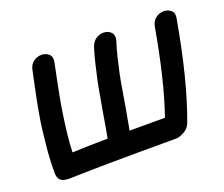

<svg xmlns="http://www.w3.org/2000/svg" viewBox="-95 -677 959 821"><g transform="rotate(-20 385.0 -266.5)"><path d="M92 3Q217 -2 579 -2Q595 -2 610 -11Q637 -22 647 -49Q711 -221 757 -484Q762 -508 748.5 -520Q735 -532 715 -532Q695 -532 678 -519Q661 -506 657 -480Q617 -252 565 -102H404Q411 -137 421 -195L437 -290Q441 -315 448 -348.5Q455 -382 463.5 -416.5Q472 -451 481 -479Q489 -503 478.5 -517Q468 -531 448.5 -533.5Q429 -536 410.5 -525.5Q392 -515 383 -489Q374 -460 365 -423Q356 -386 348.5 -350.5Q341 -315 337 -289Q332 -263 326 -227Q320 -191 314 -156.5Q308 -122 304 -102Q217 -101 143 -98Q144 -137 149 -181Q154 -225 160.5 -268.5Q167 -312 174 -347Q184 -400 202 -486Q207 -510 194 -522.5Q181 -535 161.5 -535.5Q142 -536 124.5 -524Q107 -512 102 -486Q92 -438 84 -400.5Q76 -363 70 -331Q64 -299 59 -265.5Q54 -232 50 -190Q40 -107 41 -37Q43 0 80 2Q86 3 92 3Z"/></g></svg>

Font: Balsamiq Sans
Style: Italic
Weight: 400
Italic angle: -12°
Designer: Michael Angeles
Foundry: Balsamiq SRL
Version: Version 1.020; ttfautohint (v1.8.4.7-5d5b);gftools[0.9.26]